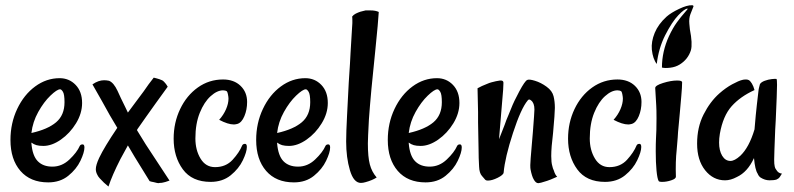

<svg xmlns="http://www.w3.org/2000/svg" viewBox="-20 -678 2998 725"><path d="M19.5 -149.4Q19.5 -212.9 44.9 -266.6Q70.3 -320.3 112.8 -351.6Q155.3 -382.8 205.1 -382.8Q241.2 -382.8 265.6 -357.4Q290 -332 290 -289.1Q290 -250 267.1 -212.4Q244.1 -174.8 210 -150.9Q175.8 -127 143.6 -127Q127.9 -127 117.7 -129.9Q107.4 -132.8 98.6 -139.6V-136.7Q102.5 -89.8 122.6 -69.3Q142.6 -48.8 177.7 -48.8Q213.9 -48.8 242.2 -75.7Q270.5 -102.5 281.2 -127Q284.2 -132.8 292 -132.8Q298.8 -132.8 298.8 -121.1Q298.8 -102.5 283.7 -70.8Q268.6 -39.1 237.8 -14.2Q207 10.7 162.1 10.7Q94.7 10.7 57.1 -32.7Q19.5 -76.2 19.5 -149.4ZM223.6 -292Q223.6 -321.3 217.8 -331.1Q211.9 -340.8 207 -340.8Q195.3 -340.8 170.4 -316.9Q145.5 -293 124.5 -255.4Q103.5 -217.8 98.6 -175.8Q160.2 -189.5 191.9 -216.3Q223.6 -243.2 223.6 -292Z M356.4 -4.9Q349.6 -12.7 347.7 -17.6Q341.8 -28.3 341.8 -39.1Q341.8 -54.7 354.5 -82Q374 -123 422.9 -195.3L394.5 -243.2L365.2 -295.9L329.1 -359.4Q351.6 -375 373 -375Q381.8 -375 391.6 -373Q409.2 -366.2 423.8 -335Q434.6 -310.5 453.1 -273.4Q459 -259.8 462.9 -252.9L491.2 -291L522.5 -333Q541 -360.4 560.5 -384.8L572.3 -381.8L582 -378.9L591.8 -375Q594.7 -374 599.6 -369.1Q607.4 -361.3 613.3 -350.6L567.4 -287.1L531.2 -236.3L499 -190.4L497.1 -186.5L498 -185.5L499 -183.6L530.3 -132.8L620.1 3.9Q601.6 10.7 593.8 11.7Q589.8 12.7 583 12.7Q578.1 14.6 572.3 12.7L560.5 9.8Q548.8 7.8 544.9 5.9L488.3 -85.9L462.9 -128.9L434.6 -77.1Q403.3 -15.6 389.6 26.4Q372.1 12.7 356.4 -4.9Z M635.7 -154.3Q635.7 -214.8 660.2 -266.1Q684.6 -317.4 727.1 -347.7Q769.5 -377.9 822.3 -377.9Q863.3 -377.9 888.2 -354Q913.1 -330.1 913.1 -293Q913.1 -263.7 902.8 -239.3Q892.6 -214.8 876 -210Q868.2 -208 863.3 -208Q840.8 -208 807.6 -225.6Q824.2 -244.1 833.5 -265.6Q842.8 -287.1 842.8 -305.7Q842.8 -311.5 840.8 -321.3Q839.8 -328.1 836.9 -333Q831.1 -336.9 822.3 -336.9Q799.8 -336.9 775.4 -314.9Q751 -293 734.4 -252Q717.8 -210.9 717.8 -155.3Q717.8 -111.3 737.3 -79.1Q756.8 -46.9 792 -46.9Q833 -46.9 858.4 -74.7Q883.8 -102.5 894.5 -128.9Q897.5 -134.8 905.3 -134.8Q912.1 -134.8 912.1 -123Q912.1 -104.5 897 -72.8Q881.8 -41 851.1 -16.1Q820.3 8.8 775.4 8.8Q705.1 8.8 670.4 -38.6Q635.7 -85.9 635.7 -154.3Z M947.3 -149.4Q947.3 -212.9 972.7 -266.6Q998 -320.3 1040.5 -351.6Q1083 -382.8 1132.8 -382.8Q1168.9 -382.8 1193.4 -357.4Q1217.8 -332 1217.8 -289.1Q1217.8 -250 1194.8 -212.4Q1171.9 -174.8 1137.7 -150.9Q1103.5 -127 1071.3 -127Q1055.7 -127 1045.4 -129.9Q1035.2 -132.8 1026.4 -139.6V-136.7Q1030.3 -89.8 1050.3 -69.3Q1070.3 -48.8 1105.5 -48.8Q1141.6 -48.8 1169.9 -75.7Q1198.2 -102.5 1209 -127Q1211.9 -132.8 1219.7 -132.8Q1226.6 -132.8 1226.6 -121.1Q1226.6 -102.5 1211.4 -70.8Q1196.3 -39.1 1165.5 -14.2Q1134.8 10.7 1089.8 10.7Q1022.5 10.7 984.9 -32.7Q947.3 -76.2 947.3 -149.4ZM1151.4 -292Q1151.4 -321.3 1145.5 -331.1Q1139.6 -340.8 1134.8 -340.8Q1123 -340.8 1098.1 -316.9Q1073.2 -293 1052.2 -255.4Q1031.2 -217.8 1026.4 -175.8Q1087.9 -189.5 1119.6 -216.3Q1151.4 -243.2 1151.4 -292Z M1287.1 -143.6Q1287.1 -177.7 1290.5 -241.7Q1293.9 -305.7 1296.9 -366.2Q1302.7 -452.1 1303.7 -478.5L1307.6 -543.9L1310.5 -590.8V-601.6Q1310.5 -613.3 1309.6 -615.2Q1314.5 -622.1 1323.2 -626.5Q1332 -630.9 1340.8 -633.8Q1355.5 -637.7 1360.4 -638.7H1378.9Q1398.4 -638.7 1410.2 -632.8Q1408.2 -595.7 1397.5 -491.2Q1379.9 -325.2 1373 -226.6Q1369.1 -154.3 1369.1 -136.7Q1369.1 -85 1376.5 -57.1Q1383.8 -29.3 1402.3 -7.8Q1385.7 2.9 1360.4 9.8Q1350.6 12.7 1342.8 12.7Q1315.4 12.7 1301.3 -35.2Q1287.1 -83 1287.1 -143.6Z M1444.3 -149.4Q1444.3 -212.9 1469.7 -266.6Q1495.1 -320.3 1537.6 -351.6Q1580.1 -382.8 1629.9 -382.8Q1666 -382.8 1690.4 -357.4Q1714.8 -332 1714.8 -289.1Q1714.8 -250 1691.9 -212.4Q1668.9 -174.8 1634.8 -150.9Q1600.6 -127 1568.4 -127Q1552.7 -127 1542.5 -129.9Q1532.2 -132.8 1523.4 -139.6V-136.7Q1527.3 -89.8 1547.4 -69.3Q1567.4 -48.8 1602.5 -48.8Q1638.7 -48.8 1667 -75.7Q1695.3 -102.5 1706.1 -127Q1709 -132.8 1716.8 -132.8Q1723.6 -132.8 1723.6 -121.1Q1723.6 -102.5 1708.5 -70.8Q1693.4 -39.1 1662.6 -14.2Q1631.8 10.7 1586.9 10.7Q1519.5 10.7 1481.9 -32.7Q1444.3 -76.2 1444.3 -149.4ZM1648.4 -292Q1648.4 -321.3 1642.6 -331.1Q1636.7 -340.8 1631.8 -340.8Q1620.1 -340.8 1595.2 -316.9Q1570.3 -293 1549.3 -255.4Q1528.3 -217.8 1523.4 -175.8Q1585 -189.5 1616.7 -216.3Q1648.4 -243.2 1648.4 -292Z M1995.1 -1Q1988.3 -12.7 1983.4 -38.1Q1982.4 -42 1982.4 -54.7Q1982.4 -67.4 1988.3 -133.8L1990.2 -156.2L1992.2 -179.7Q1998 -253.9 1998 -264.6Q1998 -289.1 1985.4 -298.8Q1977.5 -305.7 1972.7 -298.8Q1947.3 -268.6 1917 -175.8Q1886.7 -83 1881.8 -26.4Q1880.9 -17.6 1859.4 -6.8Q1837.9 3.9 1822.3 3.9Q1815.4 3.9 1812.5 1L1799.8 -13.7Q1790 -24.4 1789.1 -48.8Q1787.1 -82 1787.1 -113.3L1785.2 -215.8V-254.9L1783.2 -344.7Q1798.8 -353.5 1819.3 -361.3Q1828.1 -365.2 1835.9 -367.2Q1853.5 -372.1 1868.2 -374H1871.1Q1879.9 -374 1880.9 -367.2V-362.3L1879.9 -338.9L1875 -280.3L1864.3 -152.3L1885.7 -207Q1891.6 -224.6 1899.4 -242.2L1910.2 -268.6Q1919.9 -293.9 1940.9 -333Q1961.9 -372.1 1970.7 -376Q1977.5 -379.9 2000 -373Q2022.5 -366.2 2043.9 -350.6Q2065.4 -335 2070.3 -314.5Q2075.2 -294.9 2075.2 -270.5Q2075.2 -251 2068.4 -175.8Q2061.5 -121.1 2061.5 -88.9Q2061.5 -64.5 2065.4 -51.8Q2067.4 -42 2071.3 -34.2Q2076.2 -17.6 2084 -10.7Q2053.7 2.9 2045.9 4.9L2023.4 11.7L2012.7 13.7Q2002.9 13.7 1995.1 -1Z M2125 -154.3Q2125 -214.8 2149.4 -266.1Q2173.8 -317.4 2216.3 -347.7Q2258.8 -377.9 2311.5 -377.9Q2352.5 -377.9 2377.4 -354Q2402.3 -330.1 2402.3 -293Q2402.3 -263.7 2392.1 -239.3Q2381.8 -214.8 2365.2 -210Q2357.4 -208 2352.5 -208Q2330.1 -208 2296.9 -225.6Q2313.5 -244.1 2322.8 -265.6Q2332 -287.1 2332 -305.7Q2332 -311.5 2330.1 -321.3Q2329.1 -328.1 2326.2 -333Q2320.3 -336.9 2311.5 -336.9Q2289.1 -336.9 2264.6 -314.9Q2240.2 -293 2223.6 -252Q2207 -210.9 2207 -155.3Q2207 -111.3 2226.6 -79.1Q2246.1 -46.9 2281.2 -46.9Q2322.3 -46.9 2347.7 -74.7Q2373 -102.5 2383.8 -128.9Q2386.7 -134.8 2394.5 -134.8Q2401.4 -134.8 2401.4 -123Q2401.4 -104.5 2386.2 -72.8Q2371.1 -41 2340.3 -16.1Q2309.6 8.8 2264.6 8.8Q2194.3 8.8 2159.7 -38.6Q2125 -85.9 2125 -154.3Z M2456.1 -106.4Q2456.1 -136.7 2457 -153.3Q2459 -182.6 2459 -231.4Q2459 -265.6 2458 -279.3L2454.1 -345.7Q2454.1 -355.5 2483.9 -364.7Q2513.7 -374 2537.1 -374Q2555.7 -374 2555.7 -367.2Q2555.7 -349.6 2552.7 -316.4Q2549.8 -283.2 2546.9 -250Q2544.9 -225.6 2542.5 -202.1Q2540 -178.7 2539.1 -159.2L2535.2 -112.3Q2530.3 -68.4 2532.2 -10.7Q2532.2 -2.9 2514.6 2.9Q2497.1 8.8 2480.5 8.8Q2467.8 8.8 2466.8 4.9Q2461.9 -3.9 2459 -34.2Q2456.1 -64.5 2456.1 -106.4ZM2505.9 -541Q2520.5 -572.3 2536.1 -593.8Q2551.8 -615.2 2565.4 -630.4Q2579.1 -645.5 2576.2 -645.5Q2565.4 -645.5 2541.5 -620.6Q2517.6 -595.7 2491.2 -543.9Q2466.8 -495.1 2460 -436.5Q2445.3 -455.1 2441.4 -490.2Q2438.5 -520.5 2452.1 -553.7Q2465.8 -586.9 2497.1 -615.2Q2513.7 -629.9 2544.4 -644.5Q2575.2 -659.2 2593.8 -658.2Q2596.7 -658.2 2598.1 -656.2Q2599.6 -654.3 2597.7 -651.4L2586.9 -624Q2581.1 -608.4 2583 -587.9L2585 -567.4Q2595.7 -512.7 2588.9 -488.3Q2578.1 -454.1 2546.9 -434.6Q2531.2 -424.8 2511.2 -422.4Q2491.2 -419.9 2479.5 -422.9Q2479.5 -483.4 2505.9 -541Z M2612.3 -135.7Q2612.3 -197.3 2636.7 -245.6Q2661.1 -293.9 2696.3 -325.2Q2720.7 -346.7 2745.1 -359.9Q2769.5 -373 2782.2 -376Q2788.1 -377.9 2796.9 -377.9Q2808.6 -377.9 2814.5 -369.1L2819.3 -362.3Q2825.2 -352.5 2829.1 -337.9Q2775.4 -313.5 2742.7 -276.9Q2710 -240.2 2698.2 -172.9Q2695.3 -155.3 2695.3 -139.6Q2695.3 -109.4 2707 -89.8Q2718.8 -70.3 2738.3 -70.3Q2753.9 -70.3 2775.4 -89.8Q2808.6 -121.1 2829.1 -189.5Q2834 -249 2837.9 -282.2L2843.8 -333Q2844.7 -342.8 2846.7 -349.1Q2848.6 -355.5 2849.6 -360.4Q2854.5 -368.2 2867.7 -373Q2880.9 -377.9 2894.5 -379.4Q2908.2 -380.9 2912.1 -379.9Q2914.1 -377.9 2914.1 -357.4Q2914.1 -331.1 2909.2 -223.6L2907.2 -188.5Q2903.3 -92.8 2903.3 -75.2Q2903.3 -57.6 2905.3 -49.8Q2906.2 -43 2911.1 -37.1Q2918.9 -23.4 2932.6 -22.5Q2923.8 -6.8 2918.9 -3.9L2912.1 0Q2903.3 2.9 2885.7 2.9Q2868.2 2.9 2851.6 -7.8Q2844.7 -12.7 2840.8 -22.5Q2831.1 -37.1 2827.1 -81.1Q2802.7 -28.3 2762.7 -9.8Q2739.3 2.9 2717.8 2.9Q2672.9 2.9 2642.6 -35.2Q2612.3 -73.2 2612.3 -135.7Z"/></svg>

Font: BKP Parklife Text
Style: Regular
Weight: 400
Designer: Font Diner, Inc.; LA MECHKY PLUS GmbH
Foundry: Font Diner, Inc.; LA MECHKY PLUS GmbH
Version: Version 1.007